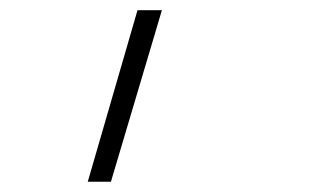

<svg xmlns="http://www.w3.org/2000/svg" viewBox="-20 -144 626 377"><path d="M152.3 212.9 250 -124H297.9L197.8 212.9Z"/></svg>

Font: Cascadia Mono PL ExtraLight
Style: Italic
Weight: 200
Italic angle: -10°
Monospace: yes
Designer: Aaron Bell
Foundry: Saja Typeworks
Version: Version 2404.023; ttfautohint (v1.8.4)